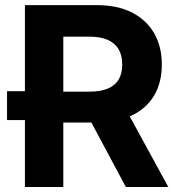

<svg xmlns="http://www.w3.org/2000/svg" viewBox="-20 -748 716 768"><path d="M170.5 -267.8H8.2V-383.2H170.5ZM79.7 0V-727.5H366.2Q449 -727.5 507.3 -698.2Q565.5 -668.8 596.4 -615.4Q627.3 -561.9 627.3 -489.8Q627.3 -417.4 596.1 -365.2Q564.8 -313.1 505.6 -285.4Q446.3 -257.8 362.5 -257.8H170.7V-381.4H337.3Q381.8 -381.4 411 -393.6Q440.2 -405.7 454.6 -429.7Q468.9 -453.7 468.9 -489.8Q468.9 -526.2 454.5 -551Q440 -575.8 410.8 -588.6Q381.6 -601.4 336.9 -601.4H233.2V0ZM483.4 0 306.4 -331.2H472.3L653.3 0Z"/></svg>

Font: Inter V
Style: 
Weight: 400
Designer: Rasmus Andersson
Foundry: rsms
Version: Version 4.000;git-a3f224843